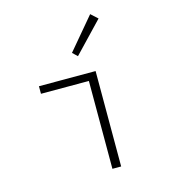

<svg xmlns="http://www.w3.org/2000/svg" viewBox="-112 -843 824 933"><g transform="rotate(-15 300.0 -377.0)"><path d="M338 0V-442H97V-480H382V0ZM318 -572 294 -595 428 -754 462 -723Z"/></g></svg>

Font: TypoPRO Source Code Pro
Style: Regular
Weight: 300
Monospace: yes
Designer: Paul D. Hunt, Teo Tuominen
Foundry: Adobe Systems Incorporated
Version: Version 2.010;PS 1.0;hotconv 1.0.84;makeotf.lib2.5.63406